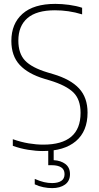

<svg xmlns="http://www.w3.org/2000/svg" viewBox="-20 -769 509 989"><path d="M200.5 9Q165.5 9 124.8 2.5Q84 -4 46 -18V-52Q88.5 -37 127.8 -30.5Q167 -24 203 -24Q395 -24 395 -187.5Q395 -256.5 358 -292.8Q321 -329 237.5 -354.5L209 -363Q124 -388.5 81.2 -435Q38.5 -481.5 38.5 -558Q38.5 -647 96 -698Q153.5 -749 265 -749Q298.5 -749 335.8 -744Q373 -739 403 -729V-695Q367 -706 332.5 -711Q298 -716 263 -716Q168 -716 121.2 -675.5Q74.5 -635 74.5 -560Q74.5 -493.5 109 -457Q143.5 -420.5 224.5 -396L253 -387.5Q343 -361 387 -313.8Q431 -266.5 431 -189Q431 -93 371 -42Q311 9 200.5 9ZM248.5 200Q226.5 200 203 195.2Q179.5 190.5 159 180.5V152.5Q186 164.5 207 169.2Q228 174 248.5 174Q278 174 295.2 163Q312.5 152 312.5 128Q312.5 104 295 93Q277.5 82 247.5 82H228.5V-10H256.5V56Q293.5 58 317 76Q340.5 94 340.5 128Q340.5 163.5 314.8 181.8Q289 200 248.5 200Z"/></svg>

Font: Encode Sans Semi Condensed Thin
Style: Regular
Weight: 100
Width: 4
Designer: Multiple Designers
Foundry: Impallari Type
Version: Version 3.000; ttfautohint (v1.8.3) -l 8 -r 50 -G 200 -x 14 